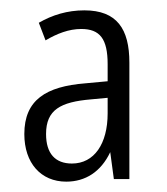

<svg xmlns="http://www.w3.org/2000/svg" viewBox="-20 -742 323 371"><path d="M143 -722C110 -722 81 -713 55 -698L68 -664C90 -677 113 -686 137 -686C173 -686 188 -667 188 -618V-585L145 -581C69 -575 27 -549 27 -483C27 -427 59 -391 108 -391C145 -391 175 -410 193 -448L200 -396H230V-621C230 -686 206 -722 143 -722ZM156 -550 188 -553V-523C188 -464 162 -426 119 -426C87 -426 69 -445 69 -483C69 -530 97 -545 156 -550Z"/></svg>

Font: Noto Sans Arabic UI XCn Lt
Style: Regular
Weight: 300
Width: 2
Designer: Monotype Design Team, Nadine Chahine and Nizar Qandah
Foundry: Monotype Imaging Inc.
Version: Version 2.010